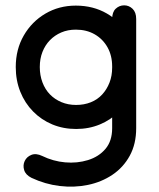

<svg xmlns="http://www.w3.org/2000/svg" viewBox="-20 -529 596 719"><path d="M138 55Q115 44 97.5 51Q80 58 72.5 74Q65 90 70.5 108Q76 126 98 137Q149 161 203.5 167.5Q258 174 309 163.5Q360 153 401 125.5Q442 98 466 54Q490 10 490 -49Q490 -96 490 -153Q490 -210 490 -280Q490 -346 460.5 -397.5Q431 -449 380 -478.5Q329 -508 264 -508Q201 -508 150 -478Q99 -448 69 -396Q39 -344 39 -278Q39 -228 56 -185.5Q73 -143 104 -111.5Q135 -80 176 -63Q217 -46 265 -46Q313 -46 354 -63Q395 -80 425.5 -111Q456 -142 473 -184Q490 -226 490 -276Q490 -310 490 -338.5Q490 -367 490 -396Q490 -425 490 -458Q490 -483 476.5 -496Q463 -509 445 -509Q427 -509 413.5 -496.5Q400 -484 400 -458Q400 -431 400 -399Q400 -367 400 -335.5Q400 -304 400 -276Q400 -245 390 -219.5Q380 -194 362.5 -175Q345 -156 320 -146Q295 -136 265 -136Q235 -136 210 -146.5Q185 -157 167 -175.5Q149 -194 139 -220.5Q129 -247 129 -278Q129 -309 139 -334.5Q149 -360 167 -378.5Q185 -397 209.5 -407.5Q234 -418 264 -418Q304 -418 334.5 -400.5Q365 -383 382.5 -352Q400 -321 400 -280Q400 -233 400 -176.5Q400 -120 400 -49Q400 -1 375 28.5Q350 58 309.5 70.5Q269 83 224 79Q179 75 138 55Z"/></svg>

Font: Tilt Neon
Style: Regular
Weight: 400
Designer: Andy Clymer
Foundry: Andy Clymer
Version: Version 1.000